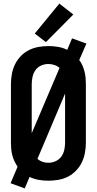

<svg xmlns="http://www.w3.org/2000/svg" viewBox="-20 -1000 540 1071"><path d="M118 51 145 -13Q170 -1 196.5 3.5Q223 8 250 8Q278 8 306.5 3Q335 -2 360 -15Q385 -28 405 -49Q425 -70 437 -95.5Q449 -121 454 -149Q459 -177 459 -205V-530Q459 -548 457.5 -565.5Q456 -583 451.5 -600.5Q447 -618 440 -634.5Q433 -651 422 -665L462 -757L382 -786L355 -722Q331 -734 304 -738.5Q277 -743 250 -743Q222 -743 194 -738Q166 -733 140.5 -720Q115 -707 95 -686Q75 -665 63 -639.5Q51 -614 46 -586Q41 -558 41 -530V-205Q41 -187 42.5 -169.5Q44 -152 48.5 -134.5Q53 -117 60.5 -101Q68 -85 78 -70L39 22ZM250 -92Q233 -92 217 -97.5Q201 -103 189 -114L343 -478V-205Q343 -184 338.5 -163.5Q334 -143 322 -126.5Q310 -110 290.5 -101Q271 -92 250 -92ZM157 -257V-530Q157 -551 161.5 -571.5Q166 -592 178 -609Q190 -626 209.5 -634.5Q229 -643 250 -643Q267 -643 283.5 -637.5Q300 -632 312 -621ZM236 -765 389 -919 311 -980 174 -813Z"/></svg>

Font: Iosevka SS09
Style: Bold
Weight: 700
Monospace: yes
Designer: Belleve Invis
Foundry: Belleve Invis
Version: Version 5.2.1; ttfautohint (v1.8.3)